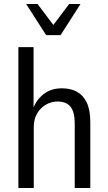

<svg xmlns="http://www.w3.org/2000/svg" viewBox="-20 -941 542 961"><path d="M72 0V-705H148V-397H146Q161 -441 198.5 -470Q236 -499 290 -499Q334 -499 365.5 -481.5Q397 -464 414.5 -427Q432 -390 432 -328V0H354V-322Q354 -363 344 -387.5Q334 -412 314.5 -422.5Q295 -433 269 -433Q237 -433 209.5 -417Q182 -401 165.5 -372.5Q149 -344 149 -305V0ZM211 -765 111 -921H168L247 -816L326 -921H383L283 -765Z"/></svg>

Font: Nunito Sans 10pt Condensed
Style: Regular
Weight: 400
Width: 3
Designer: Vernon Adams
Foundry: Vernon Adams
Version: Version 3.101;gftools[0.9.27]